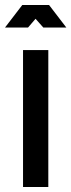

<svg xmlns="http://www.w3.org/2000/svg" viewBox="-52 -747 285 767"><path d="M144 -727 213 -637H121L90 -672L60 -637H-32L37 -727ZM40 0V-547H141V0Z"/></svg>

Font: League Gothic
Style: Regular
Weight: 400
Designer: The League of Moveable Type
Version: Version 1.560;PS 001.560;hotconv 1.0.56;makeotf.lib2.0.21325